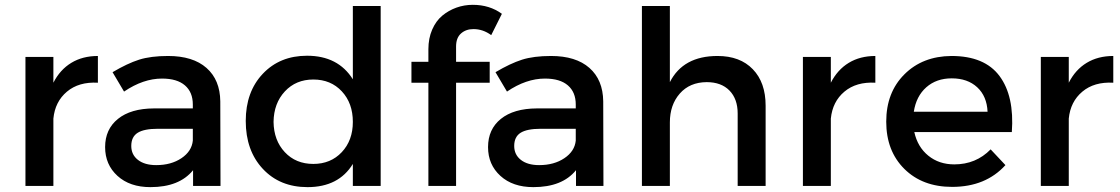

<svg xmlns="http://www.w3.org/2000/svg" viewBox="-20 -767 4622 792"><path d="M85 0V-532.2H200.2V-425.8Q227.5 -479.5 274.2 -507.8Q320.8 -536.1 383.8 -536.1V-425.8Q305.2 -430.2 256.1 -388.9Q207 -347.7 200.2 -277.8V0Z M413.6 -160.2Q413.6 -233.9 466.6 -276.6Q519.5 -319.3 614.7 -319.8H775.4V-335.9Q775.4 -386.7 742.9 -414.8Q710.4 -442.9 648.4 -442.9Q570.8 -442.9 491.7 -389.2L444.3 -469.2Q505.4 -505.4 553.7 -520.8Q602.1 -536.1 673.3 -536.1Q775.9 -536.1 831.8 -486.8Q887.7 -437.5 888.7 -349.1L889.6 0H776.4V-64.9Q719.7 4.9 600.6 4.9Q515.6 4.9 464.6 -41.5Q413.6 -87.9 413.6 -160.2ZM521.5 -165Q521.5 -128.9 549.1 -107.4Q576.7 -85.9 624.5 -85.9Q686 -85.9 728.5 -114.5Q771 -143.1 775.4 -187V-235.8H631.3Q574.2 -235.8 547.9 -219.2Q521.5 -202.6 521.5 -165Z M993.7 -268.1Q993.7 -388.2 1064 -462.6Q1134.3 -537.1 1246.6 -537.1Q1374.5 -537.1 1435.5 -439.9V-742.2H1550.3V0H1435.5V-90.8Q1377 4.9 1248.5 4.9Q1134.3 4.9 1064 -70.6Q993.7 -146 993.7 -268.1ZM1108.4 -264.2Q1109.4 -188 1154.8 -139.4Q1200.2 -90.8 1272.5 -90.8Q1344.2 -90.8 1389.9 -139.4Q1435.5 -188 1435.5 -264.2Q1435.5 -341.3 1390.1 -390.1Q1344.7 -439 1272.5 -439Q1200.7 -439 1155 -389.9Q1109.4 -340.8 1108.4 -264.2Z M1677.2 -425.8V-512.2H1747.1V-564Q1747.1 -608.9 1762.7 -644.8Q1778.3 -680.7 1804.4 -702.4Q1830.6 -724.1 1862.8 -735.6Q1895 -747.1 1930.2 -747.1Q1999.5 -747.1 2050.3 -710L2006.3 -622.1Q1972.2 -647 1933.1 -647Q1901.9 -647 1881.6 -628.9Q1861.3 -610.8 1861.3 -575.2V-512.2H2000V-425.8H1861.3V0H1747.1V-425.8Z M1993.2 -160.2Q1993.2 -233.9 2046.1 -276.6Q2099.1 -319.3 2194.3 -319.8H2355V-335.9Q2355 -386.7 2322.5 -414.8Q2290 -442.9 2228 -442.9Q2150.4 -442.9 2071.3 -389.2L2023.9 -469.2Q2085 -505.4 2133.3 -520.8Q2181.6 -536.1 2252.9 -536.1Q2355.5 -536.1 2411.4 -486.8Q2467.3 -437.5 2468.3 -349.1L2469.2 0H2356V-64.9Q2299.3 4.9 2180.2 4.9Q2095.2 4.9 2044.2 -41.5Q1993.2 -87.9 1993.2 -160.2ZM2101.1 -165Q2101.1 -128.9 2128.7 -107.4Q2156.2 -85.9 2204.1 -85.9Q2265.6 -85.9 2308.1 -114.5Q2350.6 -143.1 2355 -187V-235.8H2210.9Q2153.8 -235.8 2127.4 -219.2Q2101.1 -202.6 2101.1 -165Z M2627.9 0V-742.2H2743.2V-428.2Q2797.9 -536.1 2939.9 -536.1Q3032.7 -536.1 3085.4 -481.4Q3138.2 -426.8 3138.2 -331.1V0H3022.9V-298.8Q3022.9 -358.9 2989 -393.6Q2955.1 -428.2 2895 -428.2Q2825.2 -427.7 2784.2 -381.1Q2743.2 -334.5 2743.2 -262.2V0Z M3292 0V-532.2H3407.2V-425.8Q3434.6 -479.5 3481.2 -507.8Q3527.8 -536.1 3590.8 -536.1V-425.8Q3512.2 -430.2 3463.1 -388.9Q3414.1 -347.7 3407.2 -277.8V0Z M3904.8 -536.1Q4041.5 -536.1 4103 -453.4Q4164.6 -370.6 4153.8 -222.2H3751.5Q3765.1 -160.6 3809.3 -124.8Q3853.5 -88.9 3916.5 -88.9Q4005.9 -88.9 4066.4 -150.9L4127.4 -85.9Q4045.9 3.9 3907.7 3.9Q3785.2 3.9 3710.4 -70.3Q3635.7 -144.5 3635.7 -265.1Q3635.7 -385.7 3710.7 -460.4Q3785.6 -535.2 3904.8 -536.1ZM3749.5 -306.2H4053.7Q4050.8 -370.1 4011 -407Q3971.2 -443.8 3905.8 -443.8Q3842.8 -443.8 3801 -407Q3759.3 -370.1 3749.5 -306.2Z M4273.4 0V-532.2H4388.7V-425.8Q4416 -479.5 4462.6 -507.8Q4509.3 -536.1 4572.3 -536.1V-425.8Q4493.7 -430.2 4444.6 -388.9Q4395.5 -347.7 4388.7 -277.8V0Z"/></svg>

Font: Trueno
Style: Rg
Weight: 400
Designer: Julieta Ulanovsky
Foundry: Julieta Ulanovsky
Version: Version 3.001b